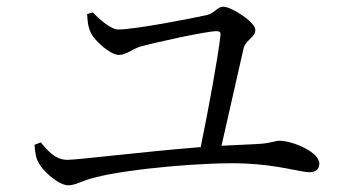

<svg xmlns="http://www.w3.org/2000/svg" viewBox="-20 -649 1040 573"><path d="M83 -217C85 -190 88 -175 96 -162C107 -140 154 -96 184 -96C207 -96 224 -110 262 -119C365 -146 601 -166 710 -161C811 -157 877 -135 903 -135C922 -135 933 -144 933 -161C933 -195 854 -229 813 -229C801 -229 788 -221 745 -219L641 -214L707 -505C714 -531 742 -537 742 -560C742 -583 671 -629 646 -629C629 -629 620 -609 597 -604C552 -594 383 -561 333 -561C310 -561 274 -594 257 -612L240 -607C241 -590 242 -570 251 -551C266 -523 311 -485 335 -485C356 -485 376 -503 399 -510C446 -523 596 -556 627 -556C636 -556 639 -552 638 -544C631 -479 601 -317 579 -210C403 -196 214 -172 181 -172C146 -172 123 -198 102 -224Z"/></svg>

Font: Harano Aji Mincho
Style: Regular
Weight: 400
Foundry: Masamichi Hosoda
Version: HaranoAjiMincho-Regular version 20230610;ttx 4.39.4